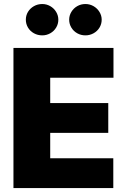

<svg xmlns="http://www.w3.org/2000/svg" viewBox="-20 -949 643 969"><path d="M47.9 -707H552.7V-556.6H233.4V-428.7H526.4V-278.3H233.4V-150.4H551.8V0H47.9ZM110.4 -849.6Q110.4 -871.1 121.3 -889.2Q132.3 -907.2 151.4 -918Q170.4 -928.7 193.4 -928.7Q214.8 -928.7 233.6 -918Q252.4 -907.2 263.4 -888.9Q274.4 -870.6 274.4 -849.6Q274.4 -828.1 263.4 -809.8Q252.4 -791.5 233.6 -781Q214.8 -770.5 193.4 -770.5Q170.4 -770.5 151.4 -781Q132.3 -791.5 121.3 -809.8Q110.4 -828.1 110.4 -849.6ZM329.1 -849.6Q329.1 -870.6 340.1 -888.9Q351.1 -907.2 369.9 -918Q388.7 -928.7 411.1 -928.7Q433.1 -928.7 451.9 -918Q470.7 -907.2 481.9 -888.9Q493.2 -870.6 493.2 -849.6Q493.2 -828.1 482.2 -809.8Q471.2 -791.5 452.1 -781Q433.1 -770.5 411.1 -770.5Q388.7 -770.5 369.9 -781Q351.1 -791.5 340.1 -809.8Q329.1 -828.1 329.1 -849.6Z"/></svg>

Font: Pretendard JP Black
Style: Regular
Weight: 900
Designer: Base glyphs from Inter by Rasmus Andersson; Hangeul glyphs from Noto Sans CJK(Source Han Sans) by Jang Soo-young and Kan
Foundry: Kil Hyung-jin
Version: Version 1.309